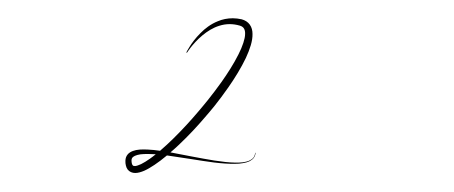

<svg xmlns="http://www.w3.org/2000/svg" viewBox="-20 -801 485 205"><path d="M228.6 -781.5C222.8 -781.5 217.4 -780.4 212.5 -778.3C205 -775.3 198.8 -770.5 194.1 -765.7C188.5 -760.2 184.6 -754.6 182.5 -751.2C180.6 -748.3 179.1 -745.3 179.2 -745.5C179.1 -745.4 179.1 -745.3 179.1 -745.3C179 -745.2 179 -745.1 179 -745.1C179 -744.9 179.2 -744.7 179.4 -744.7C179.5 -744.7 179.7 -744.8 179.7 -744.9C179.7 -744.9 179.8 -745 179.9 -745.1C180 -745.3 181.3 -747.3 183.7 -750.4C186.1 -753.4 190.5 -758.6 196.2 -763.3C201.3 -767.5 207.3 -771.4 214.2 -773.5C221.1 -775.7 228.4 -775.9 236.2 -773.6C238.5 -772.9 239.8 -771.7 240.5 -770.5C241.3 -769.2 241.8 -767.3 241.7 -764.8C241.7 -762.1 241 -758.9 239.8 -755.2C238.6 -751.4 236.8 -747.3 234.6 -742.9C229.7 -733.1 223 -722.6 216.4 -713.3C211.3 -706.2 206.3 -699.6 201.8 -694C198.7 -690.2 195.3 -686 191.5 -681.6C183.8 -672.5 174.5 -662.3 164.7 -652.7C160.1 -648.2 155.4 -643.9 150.9 -640C146.4 -640.7 142.1 -641.1 138.1 -641.3C134.9 -641.5 131.9 -641.5 129.2 -641.3C126.5 -641.1 124 -640.6 121.9 -639.8C119.7 -639 117.7 -637.8 116.3 -636.1C114.7 -634.2 114 -632 113.9 -629.4L113.9 -629.4C113.8 -627.6 114 -625.8 114.4 -624.3C114.7 -622.7 115.4 -621.3 116.3 -620C117.2 -618.8 118.5 -617.8 119.9 -617.2C121.3 -616.6 122.8 -616.3 124.3 -616.3C127.4 -616.3 130.7 -617.3 134 -618.7C137.4 -620.2 141.1 -622.4 145 -625C149.2 -627.8 153.7 -631.2 158.2 -635C158.5 -635 158.9 -634.9 159.2 -634.9C167.1 -633.8 175.6 -632.5 183.8 -631.2C192.6 -629.8 200.8 -628.5 208.6 -627.5C217 -626.5 224.3 -626 230.5 -626.1C233.8 -626.1 236.8 -626.3 239.3 -626.8C242.1 -627.2 244.4 -627.9 246.3 -628.8C248.3 -629.8 249.8 -631 250.9 -632.4C252.1 -634 252.7 -635.8 252.8 -637.7V-637.7C252.8 -637.8 252.7 -637.9 252.6 -637.9C252.5 -637.9 252.4 -637.9 252.4 -637.8C252.3 -635.9 251.7 -634.2 250.5 -632.6C249.5 -631.4 248 -630.3 246 -629.4C244.2 -628.6 241.9 -628.1 239.2 -627.7C236.7 -627.4 233.8 -627.3 230.5 -627.4C224.4 -627.5 217.2 -628.3 208.9 -629.6C201.2 -630.8 193 -632.4 184.3 -634C177 -635.5 169.3 -637 162 -638.3C165 -640.8 167.9 -643.5 170.8 -646.2C181.1 -655.9 190.7 -666.2 198.6 -675.5C202.5 -680 206.1 -684.2 209.2 -688.1C213.7 -693.8 218.9 -700.6 224 -708C230.7 -717.6 237.5 -728.6 242.5 -739.1C244.7 -743.8 246.5 -748.4 247.8 -752.8C249 -757 249.7 -761 249.6 -764.8C249.6 -768.3 248.8 -771.8 246.7 -774.7C244.7 -777.5 241.7 -779.4 238 -780.4C234.8 -781.1 231.6 -781.5 228.6 -781.5ZM138 -636.6C140.6 -636.6 143.4 -636.5 146.3 -636.3C144.3 -634.6 142.2 -633.1 140.3 -631.7C136.8 -629.2 133.5 -627.2 130.7 -625.8C127.9 -624.5 125.7 -623.8 124.2 -623.7C123.5 -623.7 123 -623.8 122.6 -623.9C122.3 -624 122 -624.1 121.8 -624.4C121.5 -624.7 121.2 -625.2 120.9 -626C120.6 -626.9 120.5 -628 120.4 -629.4V-629.4C120.4 -630.7 120.6 -631.6 121.1 -632.4C121.6 -633.1 122.5 -633.9 124 -634.6C125.5 -635.3 127.4 -635.8 129.8 -636.2C132.2 -636.5 134.9 -636.6 138 -636.6Z"/></svg>

Font: Sinatra
Style: Regular
Weight: 400
Designer: Fahmi
Version: Version 0.1